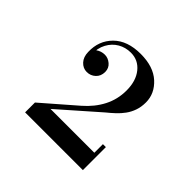

<svg xmlns="http://www.w3.org/2000/svg" viewBox="-121 -1042 711 711"><g transform="rotate(45 235.0 -686.0)"><path d="M91.5 -457.5V-509L221.5 -622Q259 -654.5 279.5 -694.2Q300 -734 300 -780.5Q300 -830.5 275.5 -860.8Q251 -891 212.5 -891Q184.5 -891 161.8 -877.8Q139 -864.5 125.8 -840Q112.5 -815.5 113.5 -781H99Q99 -795 114.8 -806.2Q130.5 -817.5 149.5 -817.5Q166.5 -817.5 181 -805.2Q195.5 -793 195.5 -773Q195.5 -751 181.2 -737.8Q167 -724.5 147 -724.5Q127.5 -724.5 113.2 -739.8Q99 -755 98.5 -781Q96.5 -838 134.2 -875.8Q172 -913.5 241.5 -913.5Q308 -913.5 345 -879.8Q382 -846 382 -800Q382 -776 375.2 -756.8Q368.5 -737.5 357 -721.8Q345.5 -706 331.2 -692.8Q317 -679.5 302 -667.5L149 -533H378.5V-578H394V-457.5Z"/></g></svg>

Font: Bodoni Moda 9pt SemiBold
Style: Regular
Weight: 600
Designer: Owen Earl
Foundry: indestructible type
Version: Version 2.005